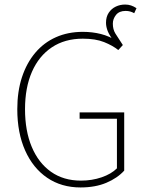

<svg xmlns="http://www.w3.org/2000/svg" viewBox="-20 -812 640 844"><path d="M334 12Q250 12 187.5 -30.5Q125 -73 90.5 -150.5Q56 -228 56 -332Q56 -410 76.5 -472.5Q97 -535 135 -580Q173 -625 226 -648.5Q279 -672 344 -672Q386 -672 423.5 -662.5Q461 -653 498 -630L490 -618Q462 -654 454 -674Q446 -694 446 -712Q446 -738 458 -756Q470 -774 489 -783Q508 -792 530 -792Q544 -792 556 -788Q568 -784 580 -776L570 -754Q561 -759 552 -761.5Q543 -764 532 -764Q504 -764 490 -746.5Q476 -729 476 -708Q476 -683 487 -665Q498 -647 520 -614L500 -592Q475 -612 437.5 -627Q400 -642 344 -642Q265 -642 208 -604Q151 -566 120.5 -496.5Q90 -427 90 -332Q90 -237 119.5 -166.5Q149 -96 204 -57Q259 -18 336 -18Q384 -18 426.5 -32.5Q469 -47 494 -72V-290H330V-318H526V-62Q496 -29 447.5 -8.5Q399 12 334 12Z"/></svg>

Font: SourceSans3VF
Style: Regular
Weight: 200
Designer: Paul D. Hunt
Foundry: Adobe
Version: Version 3.052;hotconv 1.1.0;makeotfexe 2.6.0